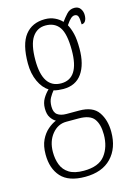

<svg xmlns="http://www.w3.org/2000/svg" viewBox="-121 -621 641 925"><g transform="rotate(-15 199.5 -159.0)"><path d="M186 241Q104 241 66.5 199.5Q29 158 29 88Q29 45 43 16Q57 -13 78 -31Q99 -49 119 -57Q105 -65 94 -81.5Q83 -98 83 -127Q83 -155 95.5 -176Q108 -197 124 -212Q96 -229 78 -268Q60 -307 60 -358Q60 -454 95 -498.5Q130 -543 194 -543Q221 -543 243 -532.5Q265 -522 278 -507Q291 -525 306.5 -542Q322 -559 345 -559Q365 -559 375 -545Q385 -531 385 -513Q385 -495 378.5 -484Q372 -473 359 -473Q359 -499 355 -511.5Q351 -524 337 -524Q328 -524 318 -515.5Q308 -507 294 -486Q305 -466 312 -438Q319 -410 319 -363Q319 -285 287.5 -240Q256 -195 194 -195Q183 -195 169 -196.5Q155 -198 146 -201Q135 -188 125.5 -171Q116 -154 116 -128Q116 -99 132 -87Q148 -75 177 -75H240Q308 -75 335.5 -35Q363 5 363 64Q363 145 317 193Q271 241 186 241ZM191 -224Q281 -224 281 -365Q281 -447 258 -480Q235 -513 189 -513Q147 -513 123 -477.5Q99 -442 99 -364Q99 -224 191 -224ZM187 211Q262 211 293.5 170Q325 129 325 67Q325 16 304.5 -11.5Q284 -39 228 -39H166Q124 -39 95 -3.5Q66 32 66 86Q66 121 77 149.5Q88 178 114.5 194.5Q141 211 187 211Z"/></g></svg>

Font: Noto Serif Ethiopic ExtraCondensed ExtraLight
Style: Regular
Weight: 200
Width: 2
Designer: Monotype Design Team
Foundry: Monotype Imaging Inc.
Version: Version 2.102; ttfautohint (v1.8.4.7-5d5b)